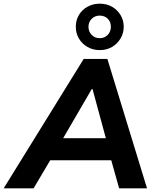

<svg xmlns="http://www.w3.org/2000/svg" viewBox="-71 -1026 850 1046"><path d="M-51 0 385 -705H514L730 0H578L523 -196L578 -153H159L228 -196L112 0ZM429 -541 251 -235 230 -273H545L516 -235L433 -541ZM472 -753Q436 -753 406 -770Q376 -787 359 -816Q342 -845 342 -880Q342 -916 359 -944.5Q376 -973 406 -989.5Q436 -1006 472 -1006Q510 -1006 539 -989.5Q568 -973 585.5 -944.5Q603 -916 603 -880Q603 -845 585.5 -816Q568 -787 539 -770Q510 -753 472 -753ZM472 -818Q499 -818 516 -836Q533 -854 533 -880Q533 -907 516 -924Q499 -941 472 -941Q446 -941 428.5 -923.5Q411 -906 411 -880Q411 -854 428.5 -836Q446 -818 472 -818Z"/></svg>

Font: Mulish ExtraLight ExtraBold
Style: Italic
Weight: 800
Italic angle: -9°
Version: Version 3.603